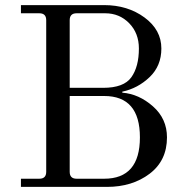

<svg xmlns="http://www.w3.org/2000/svg" viewBox="-20 -732 730 752"><path d="M253 -356V-59Q253 -32 280 -32H388Q528 -32 528 -194Q528 -356 388 -356ZM62 0V-32H134Q161 -32 161 -59V-653Q161 -680 134 -680H62V-712H388Q480 -712 546 -663.5Q612 -615 612 -542Q612 -474 566 -430Q520 -386 459 -373V-369Q524 -364 579 -315.5Q634 -267 634 -194Q634 -103 566 -51.5Q498 0 399 0ZM253 -388H384Q465 -388 494.5 -429.5Q524 -471 524 -542Q524 -602 486 -641Q448 -680 392 -680H280Q253 -680 253 -653Z"/></svg>

Font: Old Standard TT
Style: Regular
Weight: 400
Designer: Alexey Kryukov <alexios@thessalonica.org.ru>
Version: Version 2.2